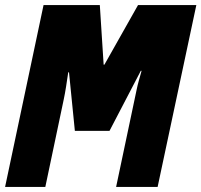

<svg xmlns="http://www.w3.org/2000/svg" viewBox="-25 -734 791 754"><path d="M-5 0H153L225 -342C232 -374 237 -410 243 -450H246L269 -220H405L528 -456H531C524 -430 516 -405 511 -379L431 0H594L746 -714H517L385 -480H382L367 -714H146Z"/></svg>

Font: Noto Sans UI Condensed Black
Style: Italic
Weight: 900
Width: 3
Italic angle: -192°
Designer: Monotype Design Team
Foundry: Monotype Imaging Inc.
Version: Version 1.901